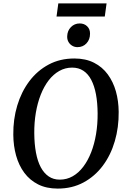

<svg xmlns="http://www.w3.org/2000/svg" viewBox="-20 -1096 748 1126"><path d="M318.5 10Q252 10 203.2 -14.8Q154.5 -39.5 122.5 -82.8Q90.5 -126 74.5 -183.2Q58.5 -240.5 58 -306Q57 -396.5 81.2 -477.2Q105.5 -558 152.2 -620Q199 -682 265.5 -717.5Q332 -753 416 -753Q482.5 -753 531.5 -728Q580.5 -703 612.2 -659.5Q644 -616 659.8 -559.8Q675.5 -503.5 676 -440Q677 -349 653.2 -267.8Q629.5 -186.5 583 -124.2Q536.5 -62 469.8 -26Q403 10 318.5 10ZM330.5 -42.5Q371.5 -42.5 406.2 -62.2Q441 -82 468.2 -118Q495.5 -154 514.5 -202.5Q533.5 -251 543.2 -309Q553 -367 552.5 -431Q552 -493.5 542.8 -543Q533.5 -592.5 515.2 -627.5Q497 -662.5 469 -681Q441 -699.5 403 -699.5Q362.5 -699.5 327.5 -679.8Q292.5 -660 265.2 -624.5Q238 -589 219 -540.8Q200 -492.5 190.2 -435Q180.5 -377.5 181 -314.5Q181.5 -251 191 -200.5Q200.5 -150 219.2 -115Q238 -80 265.8 -61.2Q293.5 -42.5 330.5 -42.5ZM434 -819.5Q417.5 -819.5 403.5 -827.8Q389.5 -836 381.5 -850.2Q373.5 -864.5 374 -883Q375 -916 396 -937.2Q417 -958.5 447.5 -958.5Q474 -958.5 491.2 -941.8Q508.5 -925 508 -898.5Q508 -864 487.2 -841.8Q466.5 -819.5 434 -819.5ZM322 -1076H605L594.5 -999H311.5Z"/></svg>

Font: Merriweather 20pt Medium
Style: Italic
Weight: 500
Italic angle: -7.8°
Version: Version 2.101